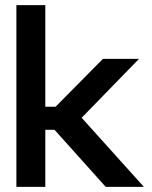

<svg xmlns="http://www.w3.org/2000/svg" viewBox="-20 -730 594 750"><path d="M44 -710V0H157V-223H193L393 0H542L299 -270L523 -500H382L197 -313H157V-710Z"/></svg>

Font: LT Wave Medium
Style: Regular
Weight: 500
Designer: Daniel Lyons
Version: Version 2.5 (Glyphs App)